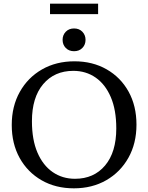

<svg xmlns="http://www.w3.org/2000/svg" viewBox="-20 -1015 808 1046"><path d="M385.5 -681Q484.5 -681 561 -637.2Q637.5 -593.5 680.5 -515.8Q723.5 -438 723.5 -336Q723.5 -234 679.8 -155.8Q636 -77.5 559 -33.2Q482 11 382.5 11Q283 11 206.8 -32.8Q130.5 -76.5 87.2 -154.2Q44 -232 44 -334Q44 -436 87.8 -514.2Q131.5 -592.5 208.8 -636.8Q286 -681 385.5 -681ZM388.5 -41Q491.5 -41 552.5 -113.5Q613.5 -186 613.5 -315.5Q613.5 -416.5 583.5 -486.2Q553.5 -556 500.8 -592.5Q448 -629 379.5 -629Q276.5 -629 215.2 -556.5Q154 -484 154 -354.5Q154 -253.5 184 -183.8Q214 -114 267 -77.5Q320 -41 388.5 -41ZM383.5 -736Q355.5 -736 338.2 -753.8Q321 -771.5 321 -798Q321 -824 338.2 -842Q355.5 -860 383.5 -860Q411.5 -860 428.8 -842Q446 -824 446 -798Q446 -771.5 428.8 -753.8Q411.5 -736 383.5 -736ZM252.5 -938V-995H514.5V-938Z"/></svg>

Font: Newsreader Text Medium
Style: Regular
Weight: 500
Designer: Hugues Gentile
Foundry: Production Type
Version: Version 1.001